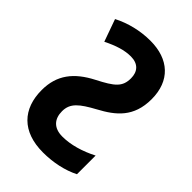

<svg xmlns="http://www.w3.org/2000/svg" viewBox="-219 -811 909 909"><g transform="rotate(45 235.5 -357.0)"><path d="M233 -724C165 -724 98 -707 42 -678L82 -566C134 -592 178 -606 220 -606C270 -606 294 -577 294 -533C294 -476 266 -453 180 -409C85 -360 34 -296 34 -195C34 -69 107 10 247 10C315 10 381 -4 434 -31V-156C376 -126 315 -108 259 -108C201 -108 173 -141 173 -192C173 -246 207 -273 284 -315C366 -359 433 -412 433 -532C433 -655 357 -724 233 -724Z"/></g></svg>

Font: Noto Sans Display SemiCondensed
Style: Bold
Weight: 700
Width: 4
Designer: Monotype Design Team
Foundry: Monotype Imaging Inc.
Version: Version 1.900